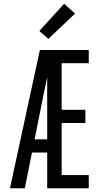

<svg xmlns="http://www.w3.org/2000/svg" viewBox="-20 -1001 540 1021"><path d="M33 0 192 -735H452V-665H308V-417H434V-347H308V-70H452V0H231V-190H150L112 0ZM164 -260H231V-592Q226 -566 220.5 -540.5Q215 -515 210 -490ZM237 -794 189 -836 321 -981 379 -929Z"/></svg>

Font: Iosevka SS04
Style: Regular
Weight: 400
Monospace: yes
Designer: Belleve Invis
Foundry: Belleve Invis
Version: Version 19.0.0; ttfautohint (v1.8.4)